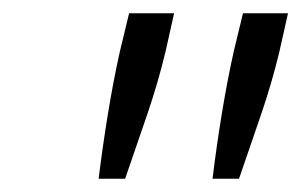

<svg xmlns="http://www.w3.org/2000/svg" viewBox="-20 -780 455 290"><path d="M129 -510Q135 -559 143 -608Q151 -657 161 -702L175 -760H243L230 -702Q219 -656 202.5 -607.5Q186 -559 169 -510ZM301 -510Q307 -559 315 -608Q323 -657 333 -702L347 -760H415L402 -702Q391 -656 374.5 -607.5Q358 -559 341 -510Z"/></svg>

Font: Ubuntu Sans Condensed
Style: Italic
Weight: 400
Width: 3
Italic angle: -13.5°
Designer: Dalton Maag Ltd
Foundry: Dalton Maag Ltd
Version: Version 1.006; ttfautohint (v1.8.4.7-5d5b)